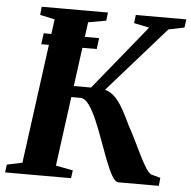

<svg xmlns="http://www.w3.org/2000/svg" viewBox="-57 -795 843 848"><g transform="rotate(5 365.0 -371.5)"><path d="M106 -578 113 -627H358.5L352 -578ZM498.5 0Q484.5 0 469.8 -25.8Q455 -51.5 439.2 -92.2Q423.5 -133 407.2 -178.5Q391 -224 373.5 -264.8Q356 -305.5 337.5 -331.2Q319 -357 299 -357H213.5L220 -406.5H342L574.5 -692.5L506.5 -706.5L511 -743H735L730 -706.5L660 -692L365.5 -358L375 -404.5Q400.5 -406 420.5 -396.2Q440.5 -386.5 457.8 -366.2Q475 -346 490.5 -317.2Q506 -288.5 523 -252.5Q539 -224 554.8 -191.5Q570.5 -159 585.5 -128.5Q600.5 -98 614.2 -76Q628 -54 640 -47L681.5 -36L678 0ZM-3.5 0 1 -35 69 -49.5 155.5 -692.5 90 -706.5 94 -743H387.5L383 -706.5L304 -692.5L217.5 -49.5L293.5 -35L289 0Z"/></g></svg>

Font: Merriweather 72pt
Style: Bold Italic
Weight: 700
Italic angle: -7.8°
Version: Version 2.101